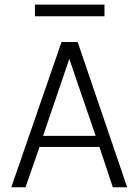

<svg xmlns="http://www.w3.org/2000/svg" viewBox="-20 -796 589 816"><path d="M520.5 0H459.5L402.5 -171.5H148L88.5 0H28L241.5 -617.5H310ZM386.5 -218.5 274.5 -545.5 163 -218.5ZM424 -727H128.5V-776.5H424Z"/></svg>

Font: Betina Sans Light
Style: Regular
Weight: 300
Designer: Jonathan Pinhorn (font) & Cristiano Sobral (main changes)
Version: Version 2.001;October 6, 2020;FontCreator 13.0.0.2681 64-bit